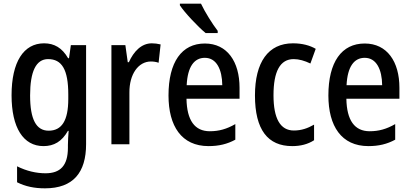

<svg xmlns="http://www.w3.org/2000/svg" viewBox="-20 -786 2236 1046"><path d="M220 -550C109 -550 43 -449 43 -267C43 -90 107 10 217 10C274 10 317 -15 350 -73H354C352 -49 350 -18 350 4V19C350 117 308 158 228 158C178 158 125 146 73 120V207C119 230 167 240 225 240C379 240 449 154 449 -1V-540H366L356 -469H351C318 -526 275 -550 220 -550ZM242 -464C317 -464 352 -407 352 -271V-247C352 -128 316 -74 245 -74C177 -74 144 -136 144 -266C144 -396 176 -464 242 -464Z M807 -550C750 -550 708 -505 682 -447H676L663 -540H587V0H685V-281C684 -382 734 -451 802 -451C815 -451 832 -449 844 -444L855 -544C839 -548 822 -550 807 -550Z M1075 -766H960V-757C986 -717 1059 -640 1100 -606H1166V-618C1138 -654 1096 -721 1075 -766ZM1096 -549C970 -549 898 -448 898 -266C898 -99 969 10 1116 10C1172 10 1218 -1 1262 -25V-110C1215 -83 1173 -71 1123 -71C1041 -71 998 -130 996 -248H1285V-308C1285 -450 1218 -549 1096 -549ZM1096 -471C1160 -471 1190 -407 1191 -322H997C1002 -423 1038 -471 1096 -471Z M1572 10C1617 10 1657 0 1691 -22V-107C1656 -87 1622 -75 1581 -75C1507 -75 1470 -140 1470 -267C1470 -397 1506 -464 1580 -464C1609 -464 1640 -455 1671 -440L1700 -520C1669 -538 1628 -550 1576 -550C1441 -550 1369 -447 1369 -266C1369 -79 1439 10 1572 10Z M1967 -549C1841 -549 1769 -448 1769 -266C1769 -99 1840 10 1987 10C2043 10 2089 -1 2133 -25V-110C2086 -83 2044 -71 1994 -71C1912 -71 1869 -130 1867 -248H2156V-308C2156 -450 2089 -549 1967 -549ZM1967 -471C2031 -471 2061 -407 2062 -322H1868C1873 -423 1909 -471 1967 -471Z"/></svg>

Font: Noto Sans Tamil Condensed Medium
Style: Regular
Weight: 500
Width: 3
Designer: Jelle Bosma - Monotype Design Team
Foundry: Monotype Imaging Inc.
Version: Version 2.004